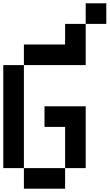

<svg xmlns="http://www.w3.org/2000/svg" viewBox="-20 -1145 665 1165"><path d="M0 -125V-750H125V-125ZM125 -125H375V0H125ZM125 -750V-875H375V-1000H500V-750ZM250 -375V-500H500V-125H375V-375ZM500 -1000V-1125H625V-1000Z"/></svg>

Font: Galmuri7 Regular
Style: Regular
Weight: 400
Designer: Lee Minseo (quiple)
Version: Version 2.399;hotconv 1.1.1;makeotfexe 2.6.0 DEVELOPMENT